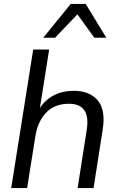

<svg xmlns="http://www.w3.org/2000/svg" viewBox="-20 -957 608 977"><path d="M37 0 149 -705H230L183 -407Q210 -449 254 -472Q298 -495 355 -495Q436 -495 477.5 -446Q519 -397 502 -294L456 0H375L421 -294Q443 -429 331 -429Q258 -429 215 -384Q172 -339 160 -264L118 0ZM200 -765 340 -937H416L521 -765H460L374 -884L260 -765Z"/></svg>

Font: Nunito Sans
Style: Italic
Weight: 400
Italic angle: -9°
Designer: Vernon Adams
Foundry: Vernon Adams
Version: Version 3.006; ttfautohint (v1.8.3)